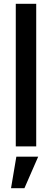

<svg xmlns="http://www.w3.org/2000/svg" viewBox="-20 -770 274 1010"><path d="M63 0V-750H170.5V0ZM38 220 66 54H181L108.5 220Z"/></svg>

Font: Mohave SemiBold
Style: Regular
Weight: 600
Designer: Gumpita Rahayu
Foundry: Tokotype
Version: Version 2.003